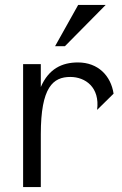

<svg xmlns="http://www.w3.org/2000/svg" viewBox="-20 -761 495 781"><path d="M74 0H146V-215C146 -407 196 -448 266 -448C327 -448 387 -406 375 -314L442 -380C431 -453 379 -507 297 -507C232 -507 178 -481 146 -407V-500H74ZM204 -573H244L410 -741H298Z"/></svg>

Font: Absans
Style: Regular
Weight: 400
Designer: Valerio Monopoli
Version: Version 1.200;Glyphs 3.2 (3217)